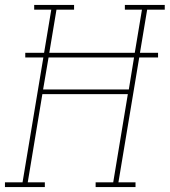

<svg xmlns="http://www.w3.org/2000/svg" viewBox="-38 -755 685 775"><path d="M-18 0V-19H53L137 -523H64V-542H140L169 -716H100V-735H261V-716H190L161 -542H506L535 -716H466V-735H627V-716H556L527 -542H600V-523H524L440 -19H509V0H348V-19H419L478 -375H133L74 -19H143V0ZM136 -394H482L503 -523H158Z"/></svg>

Font: Iosevka Slab Thin Extended
Style: Italic
Weight: 100
Width: 7
Italic angle: -9°
Monospace: yes
Designer: Belleve Invis
Foundry: Belleve Invis
Version: Version 11.1.0; ttfautohint (v1.8.3)